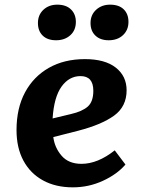

<svg xmlns="http://www.w3.org/2000/svg" viewBox="-20 -791 611 825"><path d="M345 -537Q431 -537 477.5 -500.5Q524 -464 524 -403Q524 -333 470 -294Q416 -255 315 -229L209 -202Q215 -156 245 -121.5Q275 -87 330 -87Q400 -87 473 -145L519 -84Q483 -42 422 -14Q361 14 293 14Q219 14 164.5 -16Q110 -46 80.5 -101Q51 -156 51 -232Q51 -326 87.5 -394Q124 -462 190 -499.5Q256 -537 345 -537ZM381 -401Q381 -464 326 -464Q277 -464 244.5 -419Q212 -374 206 -282L285 -301Q333 -312 357 -333Q381 -354 381 -401ZM369 -692Q369 -727 393 -749Q417 -771 453 -771Q491 -771 511.5 -751Q532 -731 532 -697Q532 -662 508.5 -640Q485 -618 447 -618Q411 -618 390 -638Q369 -658 369 -692ZM143 -692Q143 -727 166.5 -749Q190 -771 226 -771Q264 -771 285 -750.5Q306 -730 306 -697Q306 -661 282 -639.5Q258 -618 221 -618Q184 -618 163.5 -638Q143 -658 143 -692Z"/></svg>

Font: Literata 7pt
Style: Bold Italic
Weight: 700
Italic angle: -2°
Designer: Latin by Veronika Burian and Jose Scaglione. Greek by Irene Vlachou. Cyrillic by Vera Evstafieva
Foundry: TypeTogether
Version: Version 3.002